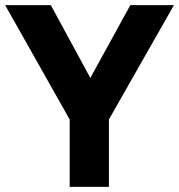

<svg xmlns="http://www.w3.org/2000/svg" viewBox="-24 -724 694 744"><path d="M326 -422 481 -704H650L398 -261V0H246V-261L-4 -704H173Z"/></svg>

Font: CBA Beacon Sans Extra Bold
Style: Regular
Weight: 800
Designer: Wei Huang
Foundry: Wei Huang
Version: Version 1.002